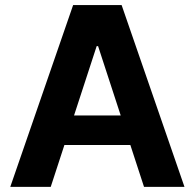

<svg xmlns="http://www.w3.org/2000/svg" viewBox="-20 -727 758 747"><path d="M20 0 264.5 -707.2H453.2L697.7 0H540.3L361.6 -547.5H356.1L177.4 0ZM547.1 -277.8V-162.9H169.3V-277.8Z"/></svg>

Font: Pretendard Variable
Style: Regular
Weight: 400
Designer: Base glyphs from Inter by Rasmus Andersson; Hangul glyphs from Noto Sans CJK(Source Han Sans) by Jang Soo-young and Kang
Foundry: Kil Hyung-jin
Version: Version 1.100;FEAKit 1.0